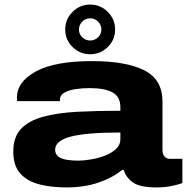

<svg xmlns="http://www.w3.org/2000/svg" viewBox="-20 -807 817 839"><path d="M374 -570Q329 -570 297 -601.5Q265 -633 265 -678Q265 -723 297 -755Q329 -787 374 -787Q419 -787 451 -755Q483 -723 483 -678Q483 -633 451 -601.5Q419 -570 374 -570ZM374 -630Q394 -630 408.5 -644Q423 -658 423 -678Q423 -698 408.5 -712.5Q394 -727 374 -727Q354 -727 339.5 -712.5Q325 -698 325 -678Q325 -658 339.5 -644Q354 -630 374 -630ZM270 12Q204 12 151.5 -1.5Q99 -15 68.5 -49Q38 -83 38 -145Q38 -208 72 -244Q106 -280 169 -297Q232 -314 317.5 -318.5Q403 -323 506 -323V-339Q506 -384 472 -403Q438 -422 372 -422Q339 -422 309.5 -417.5Q280 -413 261 -402Q242 -391 242 -373V-365H55Q54 -372 54 -380Q54 -450 137 -495Q220 -540 382 -540Q530 -540 610 -500Q690 -460 690 -363V-152Q690 -135 698 -124Q706 -113 723 -113H777V-7Q762 -1 731 5.5Q700 12 665 12Q591 12 560.5 -10Q530 -32 521 -64H513Q470 -29 408.5 -8.5Q347 12 270 12ZM322 -105Q344 -105 375.5 -110Q407 -115 436.5 -126Q466 -137 486 -155Q506 -173 506 -198V-228Q357 -228 289 -210Q221 -192 221 -153Q221 -133 235.5 -122.5Q250 -112 273.5 -108.5Q297 -105 322 -105Z"/></svg>

Font: Archivo Expanded ExtraBold
Style: Regular
Weight: 800
Width: 7
Designer: Hector Gatti
Foundry: Omnibus-Type
Version: Version 2.001; ttfautohint (v1.8.3)